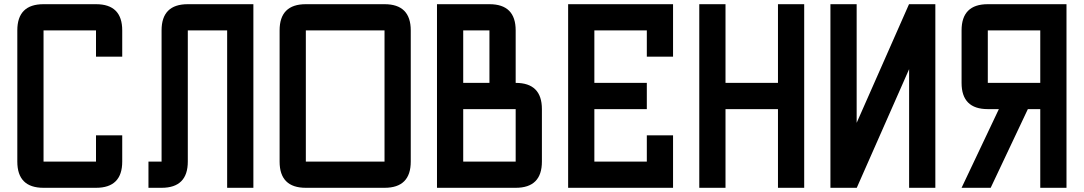

<svg xmlns="http://www.w3.org/2000/svg" viewBox="-20 -895 5165 915"><path d="M437.5 -125V-250H562.5V-125Q562.5 0 437.5 0H187.5Q62.5 0 62.5 -125V-750Q62.5 -875 187.5 -875H437.5Q562.5 -875 562.5 -750V-625H437.5V-750H187.5V-125Z M1187.5 0H1062.5V-750H875V-125Q875 0 750 0H687.5V-125H750V-750Q750 -875 875 -875H1187.5Z M1437.5 0Q1312.5 0 1312.5 -125V-750Q1312.5 -875 1437.5 -875H1812.5Q1937.5 -875 1937.5 -750V-125Q1937.5 0 1812.5 0ZM1437.5 -125H1812.5V-750H1437.5Z M2187.5 -500H2312.5V-750H2187.5ZM2187.5 -125H2437.5V-375H2187.5ZM2062.5 0V-875H2312.5Q2437.5 -875 2437.5 -750V-500Q2562.5 -500 2562.5 -375V-125Q2562.5 0 2437.5 0Z M3062.5 -500V-375H2812.5V-125H3062.5V-250H3187.5V0H2687.5V-875H3187.5V-625H3062.5V-750H2812.5V-500Z M3437.5 0H3312.5V-875H3437.5V-500H3687.5V-875H3812.5V0H3687.5V-375H3437.5Z M4062.5 -309.6 4312 -875H4437.5V0H4312.5V-565.4L4063 0H3937.5V-875H4062.5Z M4937.5 -750H4687.5V-500H4937.5ZM5062.5 0H4937.5V-375H4878.4L4701.2 0H4562.5L4740.2 -375H4687.5Q4562.5 -375 4562.5 -500V-750Q4562.5 -875 4687.5 -875H5062.5Z"/></svg>

Font: Oldtimer
Style: Regular
Weight: 400
Designer: GGBotNet
Foundry: GGBotNet
Version: 1.00